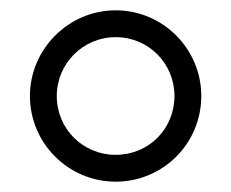

<svg xmlns="http://www.w3.org/2000/svg" viewBox="-20 -767 448 372"><path d="M204 -415C296 -415 370 -489 370 -581C370 -672 296 -747 204 -747C113 -747 38 -672 38 -581C38 -489 113 -415 204 -415ZM204 -467C141 -467 90 -517 90 -581C90 -644 141 -695 204 -695C268 -695 318 -644 318 -581C318 -517 268 -467 204 -467Z"/></svg>

Font: Shippori Mincho OTF
Style: Bold
Weight: 800
Designer: FONTDASU
Foundry: FONTDASU / Google Inc. / but / Adobe
Version: Version 3.300;hotconv 1.0.109;makeotfexe 2.5.65596